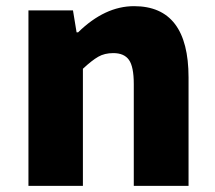

<svg xmlns="http://www.w3.org/2000/svg" viewBox="-20 -603 697 623"><path d="M72.3 0V-569.3H216.8L228.5 -498H233.4Q320.3 -583 415 -583Q591.8 -583 591.8 -351.6V0H414.1V-330.1Q414.1 -386.7 398.4 -408.7Q382.8 -430.7 347.7 -430.7Q319.3 -430.7 298.8 -418.9Q278.3 -407.2 249 -379.9V0Z"/></svg>

Font: Gen Shin Gothic Heavy
Style: Bold
Weight: 900
Designer: [Source Han Sans]
Ryoko NISHIZUKA  (kana & ideographs); Paul D. Hunt (Latin, Greek & Cyrillic); Wenlong ZHANG  (bopomofo
Version: Version 1.002.20150607